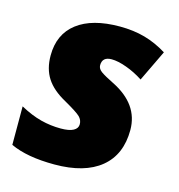

<svg xmlns="http://www.w3.org/2000/svg" viewBox="-90 -643 682 732"><g transform="rotate(15 251.0 -276.5)"><path d="M435.1 -191.9Q435.1 -94.7 371.6 -42.5Q308.1 9.8 189 9.8Q80.6 9.8 15.1 -21V-172.9Q60.1 -148.4 98.6 -138.7Q137.2 -128.9 176.8 -128.9Q210 -128.9 226.6 -137.9Q243.2 -147 243.2 -163.1Q243.2 -180.2 230.5 -192.6Q217.8 -205.1 167 -233.9Q115.2 -262.2 91.6 -298.8Q67.9 -335.4 67.9 -388.2Q67.9 -472.2 127 -517.6Q186 -563 294.9 -563Q349.6 -563 394.5 -550.3Q439.5 -537.6 481.9 -511.2L422.9 -388.2Q390.6 -409.2 356.2 -421.6Q321.8 -434.1 296.9 -434.1Q259.8 -434.1 259.8 -400.9Q259.8 -386.7 275.1 -376Q290.5 -365.2 325.2 -348.1Q435.1 -293.5 435.1 -191.9Z"/></g></svg>

Font: TypoPRO Open Sans
Style: Italic
Weight: 800
Italic angle: -12°
Foundry: Ascender Corporation
Version: Version 1.10